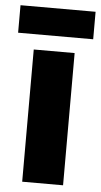

<svg xmlns="http://www.w3.org/2000/svg" viewBox="-68 -766 420 800"><g transform="rotate(5 142.0 -366.0)"><path d="M299 -732H-15V-617H299ZM227 0V-553H56V0Z"/></g></svg>

Font: Noto Sans Georgian Condensed Black
Style: Regular
Weight: 900
Width: 3
Designer: Monotype Design Team, Akaki Razmadze
Foundry: Google LLC
Version: Version 2.005